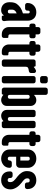

<svg xmlns="http://www.w3.org/2000/svg" viewBox="1211 -2042 842 3304"><g transform="rotate(90 1632.0 -390.0)"><path d="M211 -256Q194 -250 182 -242Q170 -234 162.5 -224.5Q155 -215 150 -203.5Q145 -192 146 -138Q146 -104 179 -104Q211 -104 211 -138ZM343 -44Q343 -42 343 -37Q343 -23 333 -11.5Q323 0 307 0H265Q253 0 251 -11L248 -32H241Q228 -12 206.5 -0.5Q185 11 156 11Q94 11 56 -27.5Q18 -66 18 -134Q18 -184 26.5 -212.5Q35 -241 48.5 -259.5Q62 -278 79.5 -294Q97 -310 114 -322Q156 -348 211 -364V-451Q211 -466 205.5 -473Q200 -480 187 -480Q173 -480 168 -473Q163 -466 163 -451V-437Q163 -422 151.5 -411.5Q140 -401 126 -401H68Q54 -401 43 -411.5Q32 -422 32 -437V-448Q32 -481 45 -508Q58 -535 79.5 -554.5Q101 -574 129.5 -584Q158 -594 191 -594Q223 -594 250 -584Q277 -574 295.5 -554.5Q314 -535 325 -508Q336 -481 336 -448V-120Q336 -101 338 -82.5Q340 -64 343 -44Z M639 -511Q639 -496 628.5 -485.5Q618 -475 603 -475H572V-138Q572 -126 580.5 -119.5Q589 -113 603 -113H620Q625 -113 629 -108.5Q633 -104 633 -100V-36Q633 -22 623 -11Q613 0 596 0H567Q540 0 517.5 -9.5Q495 -19 479.5 -35.5Q464 -52 455 -73.5Q446 -95 446 -119V-475H422Q408 -475 397 -485.5Q386 -496 386 -511V-546Q386 -562 397 -572Q408 -582 422 -582H446V-626Q446 -642 457 -653Q468 -664 482 -664H535Q550 -664 561 -653Q572 -642 572 -626V-582H603Q618 -582 628.5 -572Q639 -562 639 -546Z M938 -511Q938 -496 927.5 -485.5Q917 -475 902 -475H871V-138Q871 -126 879.5 -119.5Q888 -113 902 -113H919Q924 -113 928 -108.5Q932 -104 932 -100V-36Q932 -22 922 -11Q912 0 895 0H866Q839 0 816.5 -9.5Q794 -19 778.5 -35.5Q763 -52 754 -73.5Q745 -95 745 -119V-475H721Q707 -475 696 -485.5Q685 -496 685 -511V-546Q685 -562 696 -572Q707 -582 721 -582H745V-626Q745 -642 756 -653Q767 -664 781 -664H834Q849 -664 860 -653Q871 -642 871 -626V-582H902Q917 -582 927.5 -572Q938 -562 938 -546Z M1236 -500Q1236 -481 1221 -472.5Q1206 -464 1187 -463Q1158 -460 1143 -448.5Q1128 -437 1128 -408V-36Q1128 -22 1117 -11Q1106 0 1091 0H1039Q1025 0 1014 -11Q1003 -22 1003 -36V-546Q1003 -562 1014 -572Q1025 -582 1039 -582H1111Q1122 -582 1124 -571L1129 -552H1136Q1145 -562 1160.5 -572Q1176 -582 1194 -588Q1198 -589 1202 -589Q1216 -589 1226 -579.5Q1236 -570 1236 -557Z M1414 -36Q1414 -22 1403 -11Q1392 0 1377 0H1325Q1311 0 1300 -11Q1289 -22 1289 -36V-546Q1289 -562 1300 -572Q1311 -582 1325 -582H1377Q1392 -582 1403 -572Q1414 -562 1414 -546ZM1414 -695Q1414 -680 1403 -669.5Q1392 -659 1377 -659H1325Q1311 -659 1300 -669.5Q1289 -680 1289 -695V-754Q1289 -769 1300 -780Q1311 -791 1325 -791H1377Q1392 -791 1403 -780Q1414 -769 1414 -754Z M1679 -451Q1679 -466 1669 -473Q1659 -480 1644 -480Q1631 -480 1622 -473Q1613 -466 1613 -451V-133Q1613 -119 1622 -111.5Q1631 -104 1644 -104Q1659 -104 1669 -111.5Q1679 -119 1679 -133ZM1803 -89Q1803 -64 1795 -46Q1787 -28 1773 -16Q1759 -4 1740.5 3.5Q1722 11 1702 11Q1677 11 1653.5 0.5Q1630 -10 1615 -25H1608L1606 -11Q1602 0 1591 0H1524Q1510 0 1499 -11Q1488 -22 1488 -36V-754Q1488 -769 1499 -780Q1510 -791 1524 -791H1576Q1591 -791 1602 -780Q1613 -769 1613 -754V-558H1620Q1635 -575 1656.5 -584.5Q1678 -594 1702 -594Q1722 -594 1740.5 -587.5Q1759 -581 1773 -567.5Q1787 -554 1795 -535.5Q1803 -517 1803 -496Z M2185 -36Q2185 -22 2175 -11Q2165 0 2148 0H2085Q2073 0 2072 -11L2067 -25H2060Q2046 -10 2021.5 0.5Q1997 11 1971 11Q1951 11 1932.5 3.5Q1914 -4 1900.5 -16Q1887 -28 1879 -46Q1871 -64 1871 -89V-546Q1871 -562 1881.5 -572Q1892 -582 1907 -582H1958Q1975 -582 1985 -572Q1995 -562 1995 -546V-133Q1995 -119 2005 -111.5Q2015 -104 2029 -104Q2042 -104 2051 -111.5Q2060 -119 2060 -133V-546Q2060 -562 2071 -572Q2082 -582 2096 -582H2148Q2165 -582 2175 -572Q2185 -562 2185 -546Z M2493 -511Q2493 -496 2482.5 -485.5Q2472 -475 2457 -475H2426V-138Q2426 -126 2434.5 -119.5Q2443 -113 2457 -113H2474Q2479 -113 2483 -108.5Q2487 -104 2487 -100V-36Q2487 -22 2477 -11Q2467 0 2450 0H2421Q2394 0 2371.5 -9.5Q2349 -19 2333.5 -35.5Q2318 -52 2309 -73.5Q2300 -95 2300 -119V-475H2276Q2262 -475 2251 -485.5Q2240 -496 2240 -511V-546Q2240 -562 2251 -572Q2262 -582 2276 -582H2300V-626Q2300 -642 2311 -653Q2322 -664 2336 -664H2389Q2404 -664 2415 -653Q2426 -642 2426 -626V-582H2457Q2472 -582 2482.5 -572Q2493 -562 2493 -546Z M2742 -452Q2742 -467 2733.5 -474Q2725 -481 2711 -481Q2696 -481 2686.5 -474Q2677 -467 2677 -452V-319H2742ZM2868 -134Q2868 -102 2855.5 -75Q2843 -48 2821 -29.5Q2799 -11 2770.5 0Q2742 11 2711 11Q2677 11 2648 0Q2619 -11 2597.5 -29.5Q2576 -48 2564 -75Q2552 -102 2552 -134V-449Q2552 -481 2564 -508Q2576 -535 2597.5 -554.5Q2619 -574 2648 -584Q2677 -594 2711 -594Q2742 -594 2770.5 -584Q2799 -574 2821 -554.5Q2843 -535 2855.5 -508Q2868 -481 2868 -449V-307Q2868 -282 2850 -264.5Q2832 -247 2807 -247H2677V-133Q2677 -119 2686.5 -111Q2696 -103 2711 -103Q2725 -103 2733.5 -111Q2742 -119 2742 -134Q2742 -150 2752.5 -161Q2763 -172 2778 -172H2831Q2846 -172 2857 -161Q2868 -150 2868 -134Z M3239 -150Q3239 -119 3230 -90Q3221 -61 3201 -39Q3181 -17 3151 -3Q3121 11 3083 11Q3009 11 2969.5 -28.5Q2930 -68 2930 -134V-149Q2930 -164 2941 -175Q2952 -186 2967 -186H3006Q3021 -186 3032 -175Q3043 -164 3043 -149V-134Q3043 -120 3052.5 -110.5Q3062 -101 3079 -101Q3096 -101 3105 -110.5Q3114 -120 3114 -145Q3114 -163 3108.5 -177.5Q3103 -192 3091 -206.5Q3079 -221 3059 -237Q3039 -253 3011 -275Q2975 -304 2949.5 -344Q2924 -384 2924 -433Q2924 -479 2937.5 -509.5Q2951 -540 2973 -558.5Q2995 -577 3023 -585.5Q3051 -594 3083 -594Q3114 -594 3141.5 -584Q3169 -574 3189.5 -554.5Q3210 -535 3221.5 -508Q3233 -481 3233 -448V-434Q3233 -420 3222 -409Q3211 -398 3195 -398H3156Q3141 -398 3130.5 -409Q3120 -420 3120 -434V-448Q3120 -463 3111 -471.5Q3102 -480 3085 -480Q3067 -480 3058 -470Q3049 -460 3049 -438Q3049 -425 3052 -416Q3055 -407 3060.5 -398.5Q3066 -390 3075.5 -381Q3085 -372 3099 -360L3122 -343Q3144 -325 3165.5 -303.5Q3187 -282 3203 -257.5Q3219 -233 3229 -206Q3239 -179 3239 -150Z"/></g></svg>

Font: H.H. Samuel
Style: Regular
Weight: 900
Width: 1
Designer: deFharo
Foundry: deFharo
Version: Version 1.009